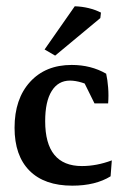

<svg xmlns="http://www.w3.org/2000/svg" viewBox="-20 -584 395 612"><path d="M210.4 7.8Q121.6 7.8 74 -40Q26.4 -87.9 26.4 -176.8Q26.4 -268.6 75.7 -322.8Q125 -377 208.5 -377Q270 -377 318.4 -349.1Q322.8 -329.6 324.7 -304.9Q326.7 -280.3 324.7 -254.4H281.2L239.7 -338.4L280.3 -303.2Q261.7 -314.5 241 -320.8Q220.2 -327.1 203.1 -327.1Q165.5 -327.1 144.8 -293.9Q124 -260.7 124 -197.8Q124 -54.7 241.2 -54.7Q288.1 -54.7 336.4 -72.8L332.5 -22Q284.2 7.8 210.4 7.8ZM155.8 -406.7 122.1 -426.3 218.3 -564Q264.2 -562.5 301.8 -543.9L299.8 -526.4Z"/></svg>

Font: Markazi Text Medium
Style: Regular
Weight: 500
Designer: Borna Izadpanah (Arabic designer), Fiona Ross (Arabic design director) and Florian Runge (Latin designer)
Foundry: Borna Izadpanah and Florian Runge
Version: Version 1.001